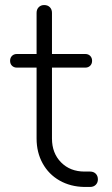

<svg xmlns="http://www.w3.org/2000/svg" viewBox="-20 -741 443 761"><path d="M314 0Q259 -1 216 -25.5Q173 -50 149 -93.5Q125 -137 125 -192V-690Q125 -704 133.5 -712.5Q142 -721 155 -721Q169 -721 177.5 -712.5Q186 -704 186 -690V-192Q186 -134 222 -97.5Q258 -61 315 -61H337Q351 -61 359.5 -52.5Q368 -44 368 -30Q368 -17 359.5 -8.5Q351 0 337 0ZM47 -473Q35 -473 27.5 -480.5Q20 -488 20 -500Q20 -512 27.5 -519.5Q35 -527 47 -527H318Q330 -527 337.5 -519.5Q345 -512 345 -500Q345 -488 337.5 -480.5Q330 -473 318 -473Z"/></svg>

Font: ComfortaaLight
Style: Regular
Weight: 300
Designer: Johan Aakerlund
Foundry: Johan Aakerlund
Version: Version 3.104; ttfautohint (v1.8.1.43-b0c9)